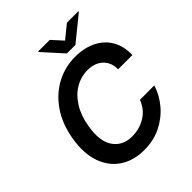

<svg xmlns="http://www.w3.org/2000/svg" viewBox="-252 -1085 1248 1248"><g transform="rotate(-45 372.0 -460.5)"><path d="M728 -481.9H596.9Q596.6 -547.2 556.6 -583.1Q516.7 -619 452.8 -619Q391.7 -619 339.1 -588.1Q286.6 -557.2 250 -498.4Q213.4 -439.6 199.6 -355.8Q179.3 -233.7 223.7 -171Q268.1 -108.3 353 -108.3Q421.9 -108.3 477.6 -143.1Q533.4 -177.9 556.5 -241.5H688.9Q667.3 -171.9 618.8 -114.9Q570.3 -57.9 501.1 -24Q431.8 9.9 346.9 9.9Q249.3 9.9 180 -35.7Q110.8 -81.3 80.4 -166.7Q50.1 -252.1 69.6 -371.4Q89.1 -487.6 145.2 -569.2Q201.3 -650.9 282.1 -694.1Q362.9 -737.2 456 -737.2Q538.4 -737.2 600.3 -707Q662.3 -676.8 696.2 -619.9Q730.1 -562.9 728 -481.9ZM417.6 -931.5 484.7 -857.6 575.6 -931.5H681.5L680.4 -926.5L512.4 -790.1H434.3L311.1 -926.5L312.1 -931.5Z"/></g></svg>

Font: Inter UI Semi Bold
Style: Italic
Weight: 600
Italic angle: -9.39999°
Designer: Rasmus Andersson
Foundry: rsms
Version: 3.2;8d6f07862